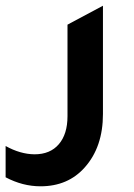

<svg xmlns="http://www.w3.org/2000/svg" viewBox="-93 -464 473 677"><path d="M270 -62Q270 54.2 206.1 126Q147 192.9 49.8 192.9Q-13.2 192.9 -73.2 161.1V50.8Q-21.5 79.6 28.8 80.1Q84 80.1 114.5 44.4Q145 8.8 145 -54.2V-377L270 -443.8Z"/></svg>

Font: Tajawal
Style: Bold
Weight: 700
Designer: Boutros Fonts
Foundry: Created by Boutros International 2017
Version: Version 1.700